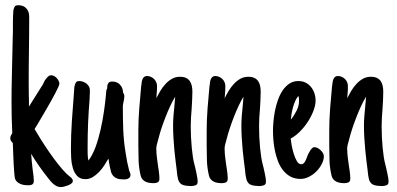

<svg xmlns="http://www.w3.org/2000/svg" viewBox="-20 -698 1546 748"><path d="M263.7 7.3Q263.7 12.7 257.8 17.1Q252 21.5 244.4 24.4Q236.8 27.3 229 29.1Q221.2 30.8 216.8 30.8Q208.5 30.8 201.7 27.6Q194.8 24.4 189 19.5Q183.1 14.6 178 8.8Q172.9 2.9 168.5 -2.9Q151.4 -23.9 133.3 -49.8Q115.2 -75.7 101.1 -99.1Q101.1 -97.2 101.6 -94.2Q102.1 -91.3 102.1 -89.4Q103 -79.1 103.8 -69.1Q104.5 -59.1 106 -48.8Q106.4 -43 107.2 -37.4Q107.9 -31.7 108.9 -25.4Q109.9 -17.6 110.8 -9.8Q111.8 -2 111.8 6.3Q111.8 16.6 106 20.3Q100.1 23.9 90.3 23.9Q83.5 23.9 75.7 22.9Q67.9 22 60.5 19Q53.2 16.1 47.4 11.2Q41.5 6.3 38.6 -1.5Q37.1 -7.3 35.6 -23.4Q34.2 -39.6 33.2 -59.3Q32.2 -79.1 31.5 -99.1Q30.8 -119.1 30.3 -132.3Q30.3 -135.3 30 -137.2Q29.8 -139.2 29.8 -141.1Q25.9 -144.5 22.9 -149.4Q20 -154.3 20 -158.7Q20 -165 22.5 -169.9Q24.9 -174.8 27.8 -179.2Q24.9 -239.3 24.9 -298.8Q24.9 -348.1 26.1 -396.7Q27.3 -445.3 28.3 -494.1L29.8 -559.6Q30.3 -564.5 30.3 -572.3Q30.3 -580.1 30.3 -588.9Q30.3 -599.6 30.3 -611.3Q30.3 -623 30.8 -633.3Q31.2 -643.6 31.7 -651.9Q32.2 -660.2 33.7 -664.1V-663.6Q35.6 -670.9 39.1 -674.3Q42.5 -677.7 50.8 -677.7Q71.3 -677.7 82.5 -665.5Q93.8 -653.3 93.8 -632.8Q93.8 -600.1 93.5 -567.6Q93.3 -535.2 92.8 -502.4Q92.3 -469.7 92 -437.3Q91.8 -404.8 91.8 -372.1Q91.8 -360.4 92 -348.4Q92.3 -336.4 92.3 -324.2Q92.8 -314.5 92.8 -304.2Q92.8 -293.9 92.8 -282.7L145.5 -366.7V-366.2L149.9 -375Q151.4 -377.4 151.6 -378.4Q151.9 -379.4 152.6 -381.1Q153.3 -382.8 156 -386.7Q158.7 -390.6 165.5 -398.4Q168 -400.9 171.4 -402.8Q174.8 -404.8 180.2 -404.8Q185.5 -404.8 191.2 -401.6Q196.8 -398.4 201.2 -393.6Q205.6 -388.7 208.5 -382.8Q211.4 -377 211.4 -372.1Q211.4 -368.2 207 -358.6Q202.6 -349.1 195.6 -335.4Q188.5 -321.8 179.7 -305.9Q170.9 -290 161.4 -273.9Q151.9 -257.8 143.1 -242.7Q134.3 -227.5 127.4 -215.8L114.7 -195.3Q126 -175.8 140.9 -152.1Q155.8 -128.4 172.4 -104.5Q189 -80.6 206.3 -58.6Q223.6 -36.6 240.2 -20L245.1 -16.1Q251 -11.7 257.3 -5.6Q263.7 0.5 263.7 7.3Z M464.4 -322.3Q464.4 -317.4 463.4 -312Q462.4 -306.6 461.4 -302.2Q460.4 -296.9 459.5 -292.2Q458.5 -287.6 458.5 -283.2Q458.5 -237.8 460.2 -192.1Q461.9 -146.5 469.7 -100.6Q472.2 -83 475.6 -66.4Q479 -49.8 483.4 -32.7L484.4 -29.8V-30.8Q485.8 -27.3 487.1 -23.7Q488.3 -20 488.3 -16.1Q488.3 -10.7 485.6 -7.3Q482.9 -3.9 479 -2Q475.1 0 470.5 0.5Q465.8 1 461.9 1Q445.8 1 436.3 -2.7Q426.8 -6.3 420.9 -12.9Q415 -19.5 412.4 -28.8Q409.7 -38.1 407.7 -49.3L406.2 -58.1Q404.3 -64.9 403.8 -72.8Q403.3 -76.7 403.1 -76.4Q402.8 -76.2 402.3 -80.1Q395.5 -67.9 386.5 -54Q377.4 -40 366 -28.1Q354.5 -16.1 341.3 -8.1Q328.1 0 313 0Q292 0 280.5 -12.7Q269 -25.4 263.7 -43.7Q258.3 -62 257.3 -81.8Q256.3 -101.6 256.3 -116.2Q256.3 -171.9 260 -226.6Q263.7 -281.2 268.1 -336.4Q268.1 -337.9 268.3 -340.3Q268.6 -342.8 268.6 -344.2Q269 -351.1 269.5 -356.9Q270 -362.8 272 -368.2V-367.7Q273.9 -375.5 277.6 -378.9Q281.2 -382.3 289.1 -382.3Q296.4 -382.3 303.7 -379.6Q311 -377 316.9 -372.3Q322.8 -367.7 326.4 -361.3Q330.1 -355 330.1 -347.2Q330.1 -343.3 330.1 -337.9Q330.1 -332.5 329.6 -328.6Q329.6 -325.2 329.3 -320.1Q329.1 -314.9 329.1 -311.5Q325.2 -264.6 323.2 -218.5Q321.3 -172.4 321.3 -125Q321.3 -111.8 321.5 -98.6Q321.8 -85.4 324.2 -72.3Q340.3 -92.8 352.1 -124.8Q363.8 -156.7 371.8 -192.6Q379.9 -228.5 385 -263.9Q390.1 -299.3 392.6 -326.7Q392.6 -328.1 392.8 -330.1Q393.1 -332 393.1 -333.5Q393.6 -338.9 394 -343.8Q394.5 -348.6 397.5 -353Q397.5 -357.4 397.9 -362.3Q398.4 -367.2 400.4 -371.3Q402.3 -375.5 406 -377.9Q409.7 -380.4 416.5 -380.4Q436 -380.4 447.3 -368.4Q458.5 -356.4 459.5 -337.9Q461.9 -334 463.1 -330.3Q464.4 -326.7 464.4 -322.3Z M601.1 -2.4Q601.1 8.8 594.5 12.2Q587.9 15.6 578.6 15.6Q570.3 15.6 562.3 14.4Q554.2 13.2 547.1 9.8Q540 6.3 534.9 0.5Q529.8 -5.4 527.8 -14.6Q521 -43.9 520 -72Q519 -100.1 519 -129.9V-189.9Q519 -231 522.5 -275.1Q525.9 -319.3 529.8 -360.4Q529.8 -361.8 530.3 -363.8Q530.8 -365.7 530.8 -366.7Q531.2 -372.1 532.2 -378.4Q533.2 -384.8 535.4 -389.9Q537.6 -395 541.7 -398.4Q545.9 -401.9 552.7 -401.9Q560.5 -401.9 567.6 -398.7Q574.7 -395.5 580.1 -390.4Q585.4 -385.3 588.6 -377.9Q591.8 -370.6 591.8 -362.8Q591.8 -354.5 591.3 -344.5Q590.8 -334.5 589.8 -325.7Q589.8 -323.2 589.6 -320.3Q589.4 -317.4 588.9 -314.9Q595.7 -328.6 604.5 -343.5Q613.3 -358.4 624.8 -370.8Q636.2 -383.3 650.1 -391.1Q664.1 -398.9 681.2 -398.9Q695.3 -398.9 704.6 -394.5Q713.9 -390.1 719.5 -382.1Q725.1 -374 727.3 -363.3Q729.5 -352.5 729.5 -340.3Q729.5 -323.7 728.5 -306.9Q727.5 -290 726.6 -273.4Q725.1 -256.3 724.1 -239.7Q723.1 -223.1 723.1 -206.1Q723.1 -185.5 724.1 -163.8Q725.1 -142.1 727.1 -122.3Q729 -102.5 731.4 -86.7Q733.9 -70.8 736.3 -62Q738.3 -54.7 740.5 -45.2Q742.7 -35.6 744.9 -25.6Q747.1 -15.6 748.5 -6.3Q750 2.9 750 10.3Q750 21 741.5 23.9Q732.9 26.9 724.6 26.9Q716.3 26.9 705.8 25.6Q695.3 24.4 687 20Q676.8 12.7 673.6 -0.5Q670.4 -13.7 669.4 -26.4L668 -39.6Q666.5 -51.3 664.1 -70.3Q661.6 -89.4 659.4 -112.3Q657.2 -135.3 655.8 -159.9Q654.3 -184.6 654.3 -208Q654.3 -229 656 -248.5Q657.7 -268.1 659.7 -288.1Q660.6 -298.3 661.1 -304.7Q661.6 -311 662.6 -321.3Q652.8 -305.7 643.1 -284.7Q633.3 -263.7 624.5 -241Q615.7 -218.3 608.6 -196.8Q601.6 -175.3 597.7 -159.2L594.7 -148.4Q592.3 -140.6 590.6 -132.8Q588.9 -125 588.9 -118.2Q588.9 -109.4 589.8 -97.9Q590.8 -86.4 592.3 -76.2Q593.8 -64 595.7 -51.3Q595.7 -50.3 596.7 -44.9Q597.7 -39.6 598.6 -32.2Q599.6 -24.9 600.3 -16.8Q601.1 -8.8 601.1 -2.4Z M867.2 -2.4Q867.2 8.8 860.6 12.2Q854 15.6 844.7 15.6Q836.4 15.6 828.4 14.4Q820.3 13.2 813.2 9.8Q806.2 6.3 801 0.5Q795.9 -5.4 793.9 -14.6Q787.1 -43.9 786.1 -72Q785.2 -100.1 785.2 -129.9V-189.9Q785.2 -231 788.6 -275.1Q792 -319.3 795.9 -360.4Q795.9 -361.8 796.4 -363.8Q796.9 -365.7 796.9 -366.7Q797.4 -372.1 798.3 -378.4Q799.3 -384.8 801.5 -389.9Q803.7 -395 807.9 -398.4Q812 -401.9 818.8 -401.9Q826.7 -401.9 833.7 -398.7Q840.8 -395.5 846.2 -390.4Q851.6 -385.3 854.7 -377.9Q857.9 -370.6 857.9 -362.8Q857.9 -354.5 857.4 -344.5Q856.9 -334.5 856 -325.7Q856 -323.2 855.7 -320.3Q855.5 -317.4 855 -314.9Q861.8 -328.6 870.6 -343.5Q879.4 -358.4 890.9 -370.8Q902.3 -383.3 916.3 -391.1Q930.2 -398.9 947.3 -398.9Q961.4 -398.9 970.7 -394.5Q980 -390.1 985.6 -382.1Q991.2 -374 993.4 -363.3Q995.6 -352.5 995.6 -340.3Q995.6 -323.7 994.6 -306.9Q993.7 -290 992.7 -273.4Q991.2 -256.3 990.2 -239.7Q989.3 -223.1 989.3 -206.1Q989.3 -185.5 990.2 -163.8Q991.2 -142.1 993.2 -122.3Q995.1 -102.5 997.6 -86.7Q1000 -70.8 1002.4 -62Q1004.4 -54.7 1006.6 -45.2Q1008.8 -35.6 1011 -25.6Q1013.2 -15.6 1014.6 -6.3Q1016.1 2.9 1016.1 10.3Q1016.1 21 1007.6 23.9Q999 26.9 990.7 26.9Q982.4 26.9 971.9 25.6Q961.4 24.4 953.1 20Q942.9 12.7 939.7 -0.5Q936.5 -13.7 935.5 -26.4L934.1 -39.6Q932.6 -51.3 930.2 -70.3Q927.7 -89.4 925.5 -112.3Q923.3 -135.3 921.9 -159.9Q920.4 -184.6 920.4 -208Q920.4 -229 922.1 -248.5Q923.8 -268.1 925.8 -288.1Q926.8 -298.3 927.2 -304.7Q927.7 -311 928.7 -321.3Q918.9 -305.7 909.2 -284.7Q899.4 -263.7 890.6 -241Q881.8 -218.3 874.8 -196.8Q867.7 -175.3 863.8 -159.2L860.8 -148.4Q858.4 -140.6 856.7 -132.8Q855 -125 855 -118.2Q855 -109.4 856 -97.9Q856.9 -86.4 858.4 -76.2Q859.9 -64 861.8 -51.3Q861.8 -50.3 862.8 -44.9Q863.8 -39.6 864.7 -32.2Q865.7 -24.9 866.5 -16.8Q867.2 -8.8 867.2 -2.4Z M1241.7 -89.4Q1241.7 -74.7 1233.6 -59.1Q1225.6 -43.5 1212.9 -30.5Q1200.2 -17.6 1183.8 -9.3Q1167.5 -1 1151.4 -1Q1128.4 -1 1111.8 -10Q1095.2 -19 1083 -34.4Q1070.8 -49.8 1063.2 -69.3Q1055.7 -88.9 1051.3 -109.6Q1046.9 -130.4 1045.2 -151.1Q1043.5 -171.9 1043.5 -189Q1043.5 -203.6 1045.2 -223.6Q1046.9 -243.7 1051 -265.1Q1055.2 -286.6 1062.5 -307.6Q1069.8 -328.6 1080.8 -345.2Q1091.8 -361.8 1107.2 -372.1Q1122.6 -382.3 1142.6 -382.3Q1158.2 -382.3 1170.7 -376Q1183.1 -369.6 1191.7 -359.1Q1200.2 -348.6 1204.8 -335Q1209.5 -321.3 1209.5 -306.6Q1209.5 -287.6 1200.7 -265.1Q1191.9 -242.7 1178 -221.7Q1164.1 -200.7 1146.7 -183.8Q1129.4 -167 1112.3 -158.2Q1113.3 -149.4 1116.2 -132.6Q1119.1 -115.7 1124.3 -99.1Q1129.4 -82.5 1136.5 -70.3Q1143.6 -58.1 1153.3 -58.1Q1158.2 -58.1 1161.9 -61Q1165.5 -64 1168.5 -68.8Q1171.4 -73.7 1173.6 -79.6Q1175.8 -85.4 1177.7 -90.8L1180.7 -97.7Q1181.6 -99.1 1181.9 -99.6Q1182.1 -100.1 1182.6 -101.1Q1186 -107.4 1189.2 -112.8Q1192.4 -118.2 1198.2 -122.1H1197.8Q1199.7 -124 1201.9 -124.3Q1204.1 -124.5 1206.1 -124.5Q1211.4 -124.5 1217.8 -121.1Q1224.1 -117.7 1229.5 -112.5Q1234.9 -107.4 1238.3 -101.3Q1241.7 -95.2 1241.7 -89.4ZM1145 -304.7Q1145 -309.6 1144.5 -314.9Q1144 -320.3 1142.1 -324.2Q1135.3 -315.9 1130.1 -304.4Q1125 -293 1121.6 -280.5Q1118.2 -268.1 1116 -255.4Q1113.8 -242.7 1112.8 -231.9Q1125.5 -247.1 1135.3 -266.4Q1145 -285.6 1145 -304.7Z M1344.7 -2.4Q1344.7 8.8 1338.1 12.2Q1331.5 15.6 1322.3 15.6Q1314 15.6 1305.9 14.4Q1297.9 13.2 1290.8 9.8Q1283.7 6.3 1278.6 0.5Q1273.4 -5.4 1271.5 -14.6Q1264.6 -43.9 1263.7 -72Q1262.7 -100.1 1262.7 -129.9V-189.9Q1262.7 -231 1266.1 -275.1Q1269.5 -319.3 1273.4 -360.4Q1273.4 -361.8 1273.9 -363.8Q1274.4 -365.7 1274.4 -366.7Q1274.9 -372.1 1275.9 -378.4Q1276.9 -384.8 1279.1 -389.9Q1281.2 -395 1285.4 -398.4Q1289.6 -401.9 1296.4 -401.9Q1304.2 -401.9 1311.3 -398.7Q1318.4 -395.5 1323.7 -390.4Q1329.1 -385.3 1332.3 -377.9Q1335.4 -370.6 1335.4 -362.8Q1335.4 -354.5 1335 -344.5Q1334.5 -334.5 1333.5 -325.7Q1333.5 -323.2 1333.3 -320.3Q1333 -317.4 1332.5 -314.9Q1339.4 -328.6 1348.1 -343.5Q1356.9 -358.4 1368.4 -370.8Q1379.9 -383.3 1393.8 -391.1Q1407.7 -398.9 1424.8 -398.9Q1439 -398.9 1448.2 -394.5Q1457.5 -390.1 1463.1 -382.1Q1468.8 -374 1470.9 -363.3Q1473.1 -352.5 1473.1 -340.3Q1473.1 -323.7 1472.2 -306.9Q1471.2 -290 1470.2 -273.4Q1468.8 -256.3 1467.8 -239.7Q1466.8 -223.1 1466.8 -206.1Q1466.8 -185.5 1467.8 -163.8Q1468.8 -142.1 1470.7 -122.3Q1472.7 -102.5 1475.1 -86.7Q1477.5 -70.8 1480 -62Q1481.9 -54.7 1484.1 -45.2Q1486.3 -35.6 1488.5 -25.6Q1490.7 -15.6 1492.2 -6.3Q1493.7 2.9 1493.7 10.3Q1493.7 21 1485.1 23.9Q1476.6 26.9 1468.3 26.9Q1460 26.9 1449.5 25.6Q1439 24.4 1430.7 20Q1420.4 12.7 1417.2 -0.5Q1414.1 -13.7 1413.1 -26.4L1411.6 -39.6Q1410.2 -51.3 1407.7 -70.3Q1405.3 -89.4 1403.1 -112.3Q1400.9 -135.3 1399.4 -159.9Q1397.9 -184.6 1397.9 -208Q1397.9 -229 1399.7 -248.5Q1401.4 -268.1 1403.3 -288.1Q1404.3 -298.3 1404.8 -304.7Q1405.3 -311 1406.2 -321.3Q1396.5 -305.7 1386.7 -284.7Q1377 -263.7 1368.2 -241Q1359.4 -218.3 1352.3 -196.8Q1345.2 -175.3 1341.3 -159.2L1338.4 -148.4Q1335.9 -140.6 1334.2 -132.8Q1332.5 -125 1332.5 -118.2Q1332.5 -109.4 1333.5 -97.9Q1334.5 -86.4 1335.9 -76.2Q1337.4 -64 1339.4 -51.3Q1339.4 -50.3 1340.3 -44.9Q1341.3 -39.6 1342.3 -32.2Q1343.3 -24.9 1344 -16.8Q1344.7 -8.8 1344.7 -2.4Z"/></svg>

Font: Just Another Hand
Style: Regular
Weight: 400
Designer: Astigmatic (AOETI)
Foundry: Astigmatic (AOETI)
Version: Version 1.000